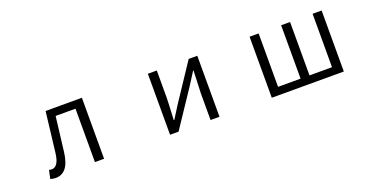

<svg xmlns="http://www.w3.org/2000/svg" viewBox="-30 -1062 3059 1597"><g transform="rotate(-20 1500.0 -263.5)"><path d="M265.6 12.7Q242.2 12.7 218.8 4.9L235.4 -70.3Q249 -66.4 258.8 -66.4Q320.3 -66.4 334 -185.5Q361.3 -421.9 376 -540H697.3V0H616.2V-472.7H440.4Q425.8 -345.7 403.3 -166Q381.8 12.7 265.6 12.7Z M1281.2 0V-540H1360.4V-303.7Q1360.4 -261.7 1351.6 -103.5H1356.4Q1366.2 -120.1 1393.1 -161.6Q1419.9 -203.1 1429.7 -219.7L1642.6 -540H1718.8V0H1639.6V-235.4Q1639.6 -248 1647.5 -435.5H1643.6Q1584 -342.8 1570.3 -320.3L1356.4 0Z M2181.6 0V-540H2261.7V-67.4H2460.9V-540H2540V-67.4H2739.3V-540H2819.3V0Z"/></g></svg>

Font: Gen Shin Gothic Monospace Normal
Style: Regular
Weight: 350
Designer: [Source Han Sans]
Ryoko NISHIZUKA  (kana & ideographs); Paul D. Hunt (Latin, Greek & Cyrillic); Wenlong ZHANG  (bopomofo
Version: Version 1.002.20150607